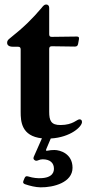

<svg xmlns="http://www.w3.org/2000/svg" viewBox="-20 -592 395 836"><path d="M156.6 223.7C213.8 224.4 295.8 202.4 295.8 138.5C295.8 77.1 241.8 61.1 217 61.1C206.3 61.1 196.7 62.1 188.2 63.9C180 65.7 178.6 63.9 181.8 56.5L201 11C287.3 6 337 -40.5 337 -60.7C337 -68.9 332.7 -72.1 326.7 -72.4C314.3 -72.8 299.4 -47.9 243.6 -47.6C202.1 -47.2 194.2 -67.1 194.2 -105.1V-379.3C194.6 -387.4 197.4 -390.3 205.6 -390.6L306.5 -389.2C314.6 -389.6 318.2 -392.4 320 -400.6L323.9 -421.9C324.9 -430 322.4 -432.9 314.3 -432.9L205.6 -431.5C197.4 -431.5 194.6 -434.3 194.2 -442.5V-557.9C194.2 -567.8 188.2 -572.4 181.1 -572.4C173.3 -572.4 168.3 -566.8 160.9 -557.5C122.2 -511.7 85.9 -475.1 22.4 -424.7C16 -419.7 11 -414.8 11 -405.9C11 -395.6 18.5 -388.5 36.9 -388.5H58.6C66.8 -388.1 69.6 -385.3 70 -377.1V-105.1C70 -63.9 72.8 0.7 162.6 10.3L127.1 90.6C124.3 98 125.4 102.3 132.5 106.5C134.2 107.2 136 108 138.1 108C145.2 108 152.3 101.6 165.8 101.6C199.2 101.6 214.8 118.6 214.8 142C214.8 150.6 214.8 183.9 152.3 183.9C145.2 183.9 126.8 183.9 101.9 176.1C94.1 174 90.6 175.8 87 183.2L82 195.3C79.2 203.1 81 206.7 88.4 209.9C110.1 217.3 134.6 223.4 156.6 223.7Z"/></svg>

Font: Margiela Serif Semibold
Style: Regular
Weight: 600
Designer: Andreas Faust, Stefan Endress
Version: Version 1.002;FEAKit 1.0